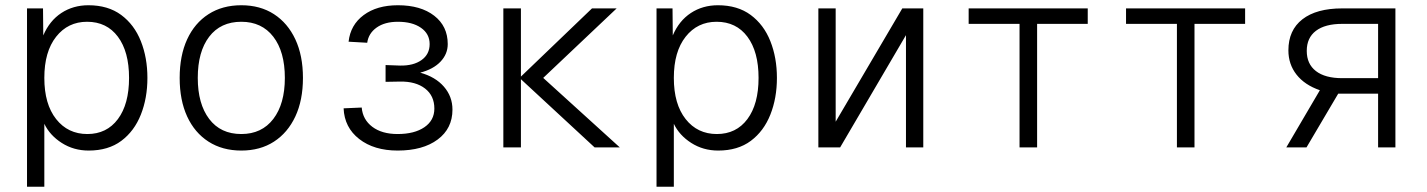

<svg xmlns="http://www.w3.org/2000/svg" viewBox="-20 -562 5440 732"><path d="M83 150V-530H144L145 -427Q169 -483 214 -512.5Q259 -542 317 -542Q392 -542 442 -505Q492 -468 517 -405Q542 -342 542 -265Q542 -188 517 -125Q492 -62 442.5 -25Q393 12 318 12Q261 12 215.5 -17Q170 -46 149 -90V150ZM313 -51Q387 -51 429.5 -108Q472 -165 472 -265Q472 -365 429.5 -422Q387 -479 312 -479Q239 -479 194 -422Q149 -365 149 -265Q149 -165 194 -108Q239 -51 313 -51Z M900 12Q828 12 775 -22Q722 -56 693.5 -118Q665 -180 665 -265Q665 -350 693.5 -412Q722 -474 775 -508Q828 -542 900 -542Q972 -542 1024.5 -508Q1077 -474 1106 -412Q1135 -350 1135 -265Q1135 -180 1106 -118Q1077 -56 1024.5 -22Q972 12 900 12ZM900 -51Q978 -51 1022 -108.5Q1066 -166 1066 -265Q1066 -365 1022 -422Q978 -479 900 -479Q821 -479 777.5 -422Q734 -365 734 -265Q734 -166 777.5 -108.5Q821 -51 900 -51Z M1496 12Q1406 12 1349.5 -32Q1293 -76 1290 -149L1359 -152Q1363 -106 1399.5 -78.5Q1436 -51 1496 -51Q1560 -51 1598 -77Q1636 -103 1636 -148Q1636 -197 1600.5 -224.5Q1565 -252 1505 -251L1450 -250V-314L1505 -312Q1556 -311 1587 -333Q1618 -355 1618 -394Q1618 -433 1585 -456Q1552 -479 1497 -479Q1447 -479 1416 -457Q1385 -435 1380 -399L1309 -403Q1316 -467 1366.5 -504.5Q1417 -542 1497 -542Q1584 -542 1635.5 -502Q1687 -462 1687 -394Q1687 -356 1659.5 -327Q1632 -298 1582 -285Q1640 -269 1672.5 -231.5Q1705 -194 1705 -144Q1705 -72 1648.5 -30Q1592 12 1496 12Z M1899 0V-530H1966V-270L2237 -530H2331L2051 -265L2343 0H2247L1966 -260V0Z M2483 150V-530H2544L2545 -427Q2569 -483 2614 -512.5Q2659 -542 2717 -542Q2792 -542 2842 -505Q2892 -468 2917 -405Q2942 -342 2942 -265Q2942 -188 2917 -125Q2892 -62 2842.5 -25Q2793 12 2718 12Q2661 12 2615.5 -17Q2570 -46 2549 -90V150ZM2713 -51Q2787 -51 2829.5 -108Q2872 -165 2872 -265Q2872 -365 2829.5 -422Q2787 -479 2712 -479Q2639 -479 2594 -422Q2549 -365 2549 -265Q2549 -165 2594 -108Q2639 -51 2713 -51Z M3100 0V-530H3166V-98L3420 -530H3500V0H3434V-428L3183 0Z M3867 0V-471H3673V-530H4127V-471H3934V0Z M4467 0V-471H4273V-530H4727V-471H4534V0Z M4884 0 5012 -218Q4954 -238 4923 -277.5Q4892 -317 4892 -370Q4892 -447 4945.5 -488.5Q4999 -530 5097 -530H5300V0H5234V-205H5082L4961 0ZM5097 -264H5234V-471H5097Q5032 -471 4997 -444.5Q4962 -418 4962 -368Q4962 -318 4997 -291Q5032 -264 5097 -264Z"/></svg>

Font: Geist Mono Light
Style: Regular
Weight: 300
Monospace: yes
Designer: Basement.studio, Andrés Briganti, Mateo Zaragoza
Foundry: Basement.studio, Vercel, Andrés Briganti, Guido Ferreyra, Mateo Zaragoza
Version: Version 1.500; ttfautohint (v1.8.4.7-5d5b)